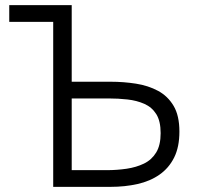

<svg xmlns="http://www.w3.org/2000/svg" viewBox="-20 -727 770 747"><path d="M187 0V-642H16V-707H259V-409H411Q461 -409 509 -401.5Q557 -394 595 -373.5Q633 -353 655.5 -315Q678 -277 678 -215Q678 -155 657.5 -114Q637 -73 600.5 -47.5Q564 -22 515 -11Q466 0 410 0ZM259 -65H397Q435 -65 472.5 -70.5Q510 -76 540 -90.5Q570 -105 587.5 -133.5Q605 -162 605 -209Q605 -256 588 -283Q571 -310 541.5 -323Q512 -336 476 -340Q440 -344 403 -344H259Z"/></svg>

Font: Onest Light
Style: Regular
Weight: 300
Designer: Dmitri Voloshin, Andrey Kudryavtsev
Foundry: Dmitri Voloshin, Andrey Kudryavtsev
Version: Version 1.000;gftools[0.9.33]